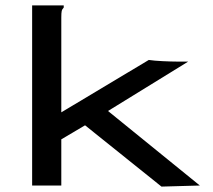

<svg xmlns="http://www.w3.org/2000/svg" viewBox="-20 -687 790 711"><path d="M295 -223 207 -171V0H99V-667H216V-659Q210 -653 208.5 -646Q207 -639 207 -622V-271L531 -465Q551 -462 582.5 -460.5Q614 -459 633 -459H677L380 -276L720 0L578 4Z"/></svg>

Font: Inconsolata ExtraExpanded SemiBold
Style: Regular
Weight: 600
Width: 8
Monospace: yes
Designer: Raph Levien, Cyreal, Brenton Simpson
Foundry: Raph Levien, Cyreal, Google
Version: Version 3.001; ttfautohint (v1.8.2.53-6de2)